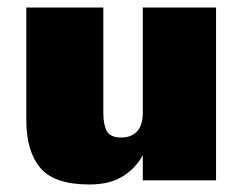

<svg xmlns="http://www.w3.org/2000/svg" viewBox="-20 -480 645 511"><path d="M255 -180Q255 -149 264 -131.5Q273 -114 303 -114Q329 -114 344.5 -130Q360 -146 360 -180V-460H555V0H360V-67Q341 -32 306.5 -10.5Q272 11 218 11Q124 11 87 -33.5Q50 -78 50 -160V-460H255Z"/></svg>

Font: Jost* Black
Style: Regular
Weight: 900
Version: Version 3.7